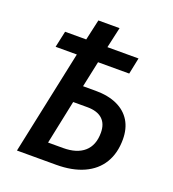

<svg xmlns="http://www.w3.org/2000/svg" viewBox="-137 -866 878 972"><g transform="rotate(20 301.5 -380.0)"><path d="M183.1 -560.5H68.8L87.9 -648.4H201.7L226.6 -759.8H340.8L315.9 -648.4H483.4L465.3 -560.5H297.4L267.6 -420.4H335.4Q403.3 -420.4 451.2 -398.4Q499 -376.5 524.2 -335.2Q549.3 -293.9 549.3 -235.8Q549.3 -161.6 517.1 -108.6Q484.9 -55.7 423.3 -27.8Q361.8 0 275.4 0H64.5ZM433.1 -229.5Q433.1 -277.8 405.3 -303Q377.4 -328.1 324.7 -328.1H248L198.7 -91.8H279.3Q353.5 -91.8 393.3 -127Q433.1 -162.1 433.1 -229.5Z"/></g></svg>

Font: Viking Open Sans Light
Style: Bold Italic
Weight: 600
Italic angle: -12°
Foundry: Ascender Corporation
Version: Version 2.000